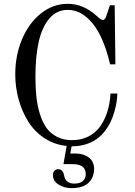

<svg xmlns="http://www.w3.org/2000/svg" viewBox="-20 -750 710 1008"><path d="M582 -722.2 585.9 -412.1H558.1Q524.4 -556.2 466.1 -627.2Q407.7 -698.2 335.9 -698.2Q277.8 -698.2 239.3 -653.1Q200.7 -607.9 183.3 -530.8Q166 -453.6 166 -346.2Q166 -288.1 171.1 -241Q176.3 -193.8 189.7 -150.6Q203.1 -107.4 224.4 -78.1Q245.6 -48.8 279.5 -31.5Q313.5 -14.2 357.9 -14.2Q408.2 -14.2 447 -34.9Q485.8 -55.7 509.3 -91.1Q532.7 -126.5 545.2 -168.7Q557.6 -210.9 560.1 -258.8H596.2Q595.2 -236.3 591.8 -213.4Q588.4 -190.4 580.3 -162.6Q572.3 -134.8 560.5 -109.9Q548.8 -85 530 -61Q511.2 -37.1 487.5 -20Q463.9 -2.9 430.4 7.6Q397 18.1 357.9 18.1H356L349.1 56.2H379.9Q418.5 56.2 446.3 76.9Q474.1 97.7 474.1 137.2Q474.1 156.2 468.3 173.1Q462.4 189.9 449.5 205.1Q436.5 220.2 412.6 229Q388.7 237.8 356 237.8Q317.9 237.8 287.8 219.2Q257.8 200.7 257.8 168Q257.8 155.8 265.6 147Q273.4 138.2 285.2 138.2Q311 138.2 316.9 172.9Q319.8 191.9 334 202.9Q348.1 213.9 369.1 213.9Q400.4 213.9 415.3 200.2Q430.2 186.5 430.2 164.1Q430.2 111.8 361.8 111.8H313L330.1 16.1Q265.6 9.8 213.1 -24.9Q160.6 -59.6 127.9 -112.3Q95.2 -165 77.6 -228.8Q60.1 -292.5 60.1 -359.9Q60.1 -459.5 95.9 -544.4Q131.8 -629.4 195.3 -679.7Q258.8 -730 335.9 -730Q417.5 -730 486.8 -667Q510.3 -645 520 -645Q531.2 -645 538.1 -666L557.1 -722.2Z"/></svg>

Font: Flanker Steampunk
Style: Regular
Weight: 400
Designer: Alexey Kryukov, Leonardo Di Lena
Foundry: Alexey Kryukov, Leonardo Di Lena
Version: 1.210